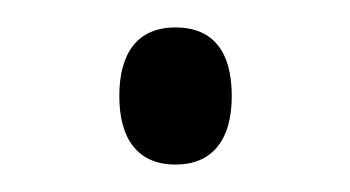

<svg xmlns="http://www.w3.org/2000/svg" viewBox="-20 -410 255 140"><path d="M67 -340C67 -308 81 -290 108 -290C134 -290 149 -307 149 -340C149 -374 134 -390 108 -390C80 -390 67 -371 67 -340Z"/></svg>

Font: Noto Sans Malayalam Condensed Light
Style: Regular
Weight: 300
Width: 3
Designer: Jelle Bosma - Monotype Design Team
Foundry: Monotype Imaging Inc.
Version: Version 2.104